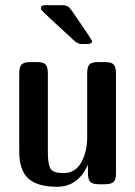

<svg xmlns="http://www.w3.org/2000/svg" viewBox="-20 -712 523 742"><path d="M54.2 -128.9V-426.8Q54.2 -453.6 63.7 -462.9Q73.2 -472.2 99.1 -472.2H121.1Q147.9 -472.2 156.5 -462.6Q165 -453.1 165 -428.2V-122.1Q165 -75.2 176 -59.1Q187 -43 225.1 -43Q271 -43 293.9 -84Q316.9 -125 316.9 -181.2V-428.2Q316.9 -454.1 325.9 -463.1Q335 -472.2 360.8 -472.2H383.8Q410.6 -472.2 419.4 -462.6Q428.2 -453.1 428.2 -428.2V-43.9Q428.2 -18.1 419.2 -9Q410.2 0 383.8 0H363.8Q336.9 0 328.4 -9.5Q319.8 -19 319.8 -43.9V-75.2Q281.7 9.8 200.2 9.8Q125 9.8 89.6 -22Q54.2 -53.7 54.2 -128.9ZM138.2 -681.2Q138.2 -692.4 155.8 -691.9H223.1Q232.9 -691.9 239.5 -688.5Q246.1 -685.1 248.5 -682.1Q251 -679.2 262.2 -664.1Q334 -560.1 335.9 -553.2Q335.9 -542 316.9 -542H293.9Q279.8 -542 263.2 -558.1Q144 -667 140.1 -673.8Q138.2 -677.2 138.2 -681.2Z"/></svg>

Font: CMU Sans Serif Demi Condensed
Style: DemiCondensed
Weight: 600
Width: 3
Version: Version 0.7.0